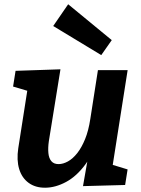

<svg xmlns="http://www.w3.org/2000/svg" viewBox="-20 -860 656 892"><path d="M190.3 12.1Q144.4 12.5 113 -10.5Q81.6 -33.5 69.1 -74.7Q56.6 -116 64.9 -171.5L110.1 -460.4L121.2 -434L40.8 -457.9L52.3 -530.9L260.9 -538L207 -204.7Q202.4 -172.8 204.8 -148.8Q207.1 -124.8 218.6 -111.2Q230.2 -97.6 252 -97.6Q273.1 -97.6 295.7 -110.1Q318.3 -122.6 338.8 -148.5Q359.2 -174.3 375.3 -213.7Q391.3 -253 399.5 -307L435 -534.3H573L500.8 -75.2L484.2 -99.9L572.8 -72.9L561.3 -0.6L365.6 4.7L395.8 -168.2L438.7 -242.1Q418.9 -154 377.8 -97.7Q336.6 -41.4 287.2 -14.8Q237.8 11.8 190.3 12.1ZM296.7 -840.2 499.2 -673.6 450.4 -604 227.2 -739.1Z"/></svg>

Font: Bitter Thin
Style: Italic
Weight: 100
Italic angle: -9°
Designer: Sol Matas, and Bitter project Authors
Foundry: Sol Matas
Version: Version 2.002